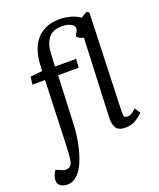

<svg xmlns="http://www.w3.org/2000/svg" viewBox="-211 -890 1016 1227"><g transform="rotate(-20 297.5 -276.5)"><path d="M34 229Q3 229 -14.5 215.5Q-32 202 -32 181Q-32 167 -27 150Q-22 133 -9 114L32 131Q58 141 78.5 130.5Q99 120 103 82Q106 57 107.5 32Q109 7 110 -23L125 -448H39L46 -500L127 -508L130 -559Q134 -623 158 -673.5Q182 -724 229 -753Q276 -782 348 -782Q374 -782 413 -773Q452 -764 481 -742L523 -767L539 -756L516 -90Q515 -68 520 -58Q525 -48 541 -48Q557 -48 571.5 -58Q586 -68 601 -81L626 -43Q610 -27 579.5 -6.5Q549 14 505 14Q458 14 442.5 -11.5Q427 -37 428 -77L451 -617Q438 -619 425.5 -626Q413 -633 405 -643L419 -668Q436 -699 411.5 -716.5Q387 -734 344 -734Q279 -734 250.5 -696Q222 -658 219 -602L214 -507H358L354 -448H214L200 -122Q198 -68 187.5 -8.5Q177 51 158.5 102.5Q140 154 115 184Q78 229 34 229Z"/></g></svg>

Font: Literata 12pt
Style: Italic
Weight: 400
Italic angle: -2°
Designer: Latin by Veronika Burian and Jose Scaglione. Greek by Irene Vlachou. Cyrillic by Vera Evstafieva
Foundry: TypeTogether
Version: Version 3.002